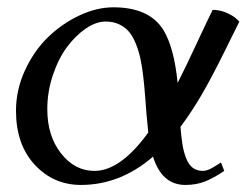

<svg xmlns="http://www.w3.org/2000/svg" viewBox="-20 -511 685 533"><path d="M570.3 -483.4H577.1Q595.7 -481.9 612.5 -473.9Q629.4 -465.8 636.7 -458.5L644.5 -451.2Q639.2 -440.4 603 -367.4Q566.9 -294.4 539.6 -247.6Q512.2 -200.7 481 -158.7Q483.4 -129.4 486.6 -109.6Q489.7 -89.8 496.6 -72Q503.4 -54.2 514.9 -45.4Q526.4 -36.6 543 -36.6Q547.9 -36.6 553.2 -38.1Q558.6 -39.6 564.5 -42.5Q570.3 -45.4 574.2 -47.9Q578.1 -50.3 584.7 -54.4Q591.3 -58.6 593.3 -60.1L602.5 -36.6Q573.7 -17.1 549.3 -7.3Q524.9 2.4 494.6 2.4Q429.2 2.4 404.8 -76.2Q314 2.4 204.6 2.4Q128.4 2.4 76.4 -53.7Q24.4 -109.9 24.4 -203.6Q24.4 -261.7 49.3 -315.7Q74.2 -369.6 113 -407.5Q151.9 -445.3 200.2 -468Q248.5 -490.7 294.9 -490.7Q394.5 -490.7 433.6 -427.7Q463.4 -378.9 473.1 -280.8Q493.7 -320.8 526.1 -390.6Q558.6 -460.4 570.3 -483.4ZM242.2 -36.6Q314.5 -36.6 391.6 -143.1Q389.2 -164.1 386.7 -194.1Q384.3 -224.1 382.6 -247.3Q380.9 -270.5 377.7 -298.3Q374.5 -326.2 370.1 -346.9Q365.7 -367.7 357.7 -388.2Q349.6 -408.7 338.9 -421.9Q328.1 -435.1 311.5 -443.1Q294.9 -451.2 273.4 -451.2Q246.6 -451.2 218 -431.6Q189.5 -412.1 165.8 -380.1Q142.1 -348.1 126.7 -302.2Q111.3 -256.3 111.3 -208Q111.3 -133.8 149.4 -85.2Q187.5 -36.6 242.2 -36.6Z"/></svg>

Font: Flanker
Style: Italic
Weight: 400
Italic angle: -12°
Designer: Flanker
Version: Version 2.027